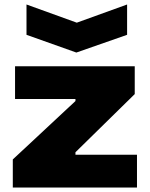

<svg xmlns="http://www.w3.org/2000/svg" viewBox="-20 -835 666 855"><path d="M98 -815 322 -734 546 -815V-680L320 -601L98 -680ZM37 -125 316 -385V-394H47V-540H580V-416L316 -157V-146H590V0H37Z"/></svg>

Font: Encode Sans Wide
Style: ExtraBold
Weight: 800
Designer: Pablo Impallari, Andres Torresi
Foundry: Pablo Impallari, Andres Torresi
Version: Version 1.000; ttfautohint (v1.00) -l 8 -r 50 -G 200 -x 14 -